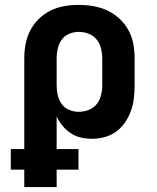

<svg xmlns="http://www.w3.org/2000/svg" viewBox="-20 -558 640 783"><path d="M79 205V134H24V50H79V-320Q79 -350 84.5 -379Q90 -408 103.5 -434Q117 -460 138.5 -481Q160 -502 186.5 -515Q213 -528 242 -533Q271 -538 301 -538Q331 -538 360.5 -533Q390 -528 417 -515.5Q444 -503 466.5 -482.5Q489 -462 503.5 -435.5Q518 -409 523.5 -379.5Q529 -350 529 -320V-210Q529 -184 526 -157.5Q523 -131 514 -106Q505 -81 490 -59Q475 -37 454 -21.5Q433 -6 407 1Q381 8 355 8Q332 8 310 3Q288 -2 269 -14.5Q250 -27 235.5 -44.5Q221 -62 211 -83V50H300V134H211V205ZM301 -102Q321 -102 341 -109.5Q361 -117 374 -133Q387 -149 392 -169.5Q397 -190 397 -210V-320Q397 -340 392 -360.5Q387 -381 374 -397Q361 -413 341.5 -420.5Q322 -428 301 -428Q281 -428 262 -420Q243 -412 231.5 -396Q220 -380 215.5 -360Q211 -340 211 -320V-210Q211 -190 215.5 -170Q220 -150 231.5 -134Q243 -118 262 -110Q281 -102 301 -102Z"/></svg>

Font: Iosevka Curly XBdEx
Style: Regular
Weight: 800
Width: 7
Monospace: yes
Designer: Belleve Invis
Foundry: Belleve Invis
Version: Version 11.1.0; ttfautohint (v1.8.3)